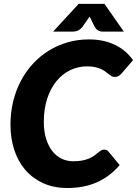

<svg xmlns="http://www.w3.org/2000/svg" viewBox="-20 -934 686 962"><path d="M346.5 -126Q374 -126 394.2 -130.2Q414.5 -134.5 429 -141Q443.5 -147.5 453.5 -155.2Q463.5 -163 471.5 -169.5Q479.5 -176 486.5 -180.2Q493.5 -184.5 501.5 -184.5Q509.5 -184.5 514.8 -181.8Q520 -179 522.5 -175.5L579.5 -107Q532 -50.5 466.8 -21.2Q401.5 8 318.5 8Q249.5 8 196.2 -16.2Q143 -40.5 106.5 -83Q70 -125.5 51.2 -183.8Q32.5 -242 32.5 -309.5Q32.5 -372 46.5 -428Q60.5 -484 86 -531.5Q111.5 -579 147.2 -617Q183 -655 226.5 -681.5Q270 -708 320 -722.2Q370 -736.5 424.5 -736.5Q465.5 -736.5 499.2 -728.8Q533 -721 560.2 -707.2Q587.5 -693.5 609 -674.5Q630.5 -655.5 646.5 -632.5L589.5 -566.5Q583.5 -559.5 575.5 -554Q567.5 -548.5 554.5 -548.5Q546 -548.5 539 -552.5Q532 -556.5 524.8 -562.2Q517.5 -568 508.5 -575Q499.5 -582 487 -587.8Q474.5 -593.5 457.2 -597.5Q440 -601.5 416.5 -601.5Q370.5 -601.5 330.8 -582Q291 -562.5 261.8 -526.2Q232.5 -490 216 -438.2Q199.5 -386.5 199.5 -322.5Q199.5 -276 210.8 -239.5Q222 -203 241.5 -177.8Q261 -152.5 288 -139.2Q315 -126 346.5 -126ZM600.5 -775.5H497.5Q493 -775.5 488 -776Q483 -776.5 477.2 -778.8Q471.5 -781 465.8 -785.5Q460 -790 455 -798.5L436 -837.5Q434 -841 432.2 -844Q430.5 -847 429 -850.5Q426.5 -847 424.2 -844Q422 -841 419.5 -837.5L392.5 -798.5Q377.5 -782 365.2 -778.8Q353 -775.5 344.5 -775.5H246L374 -914.5H503.5Z"/></svg>

Font: Lato ExtraBold
Style: Italic
Weight: 800
Italic angle: -7°
Designer: Lukasz Dziedzic with Adam Twardoch and Botio Nikoltchev
Foundry: tyPoland Lukasz Dziedzic
Version: Version 2.015; 2015-08-06; http://www.latofonts.com/